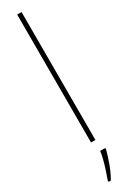

<svg xmlns="http://www.w3.org/2000/svg" viewBox="-261 -763 690 988"><g transform="rotate(-30 83.5 -269.5)"><path d="M97 0H71V-760H97ZM120 71Q111 105 96 146Q81 187 61 221H48V211Q55 193 64 165.5Q73 138 80.5 109.5Q88 81 90 61H120Z"/></g></svg>

Font: Noto Sans Telugu ExtraCondensed Thin
Style: Regular
Weight: 100
Width: 2
Designer: Jelle Bosma - Monotype Design Team
Foundry: Monotype Imaging Inc.
Version: Version 2.005; ttfautohint (v1.8.4.7-5d5b)